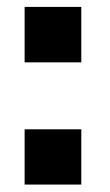

<svg xmlns="http://www.w3.org/2000/svg" viewBox="-20 -524 310 542"><path d="M49.5 -348V-504.5H209.5V-348ZM49.5 -3V-159H209.5V-3Z"/></svg>

Font: Public Sans Thin
Style: Bold
Weight: 700
Version: Version 2.001